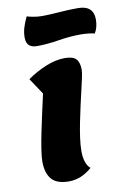

<svg xmlns="http://www.w3.org/2000/svg" viewBox="-95 -901 651 982"><g transform="rotate(-10 230.5 -409.5)"><path d="M183 25Q119 25 92 -7Q65 -39 65 -99Q65 -121 71 -160.5Q77 -200 87 -248.5Q97 -297 108 -347Q119 -397 129 -441L73 -525Q118 -557 170 -578.5Q222 -600 270 -600Q312 -600 328.5 -582Q345 -564 345 -526Q345 -514 339.5 -487.5Q334 -461 325.5 -425.5Q317 -390 308 -349.5Q299 -309 290.5 -267Q282 -225 276.5 -186Q271 -147 271 -115Q271 -85 278.5 -61.5Q286 -38 302 -24Q246 25 183 25ZM141 -685Q86 -685 86 -738Q86 -763 92.5 -786.5Q99 -810 115 -844Q126 -840 148.5 -836Q171 -832 189 -832Q235 -832 282.5 -836Q330 -840 380 -840Q461 -840 461 -767Q461 -747 456.5 -729.5Q452 -712 443 -697Q434 -700 412.5 -702.5Q391 -705 371 -705Q316 -705 254.5 -695Q193 -685 141 -685Z"/></g></svg>

Font: Lemonada
Style: Regular
Weight: 400
Designer: Mohamed Gaber (Arabic), Eduardo Tunni (Latin)
Foundry: Kief Type Foundry
Version: Version 4.005